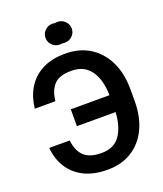

<svg xmlns="http://www.w3.org/2000/svg" viewBox="-167 -1043 986 1160"><g transform="rotate(-20 325.5 -462.5)"><path d="M35.2 -234.9H167Q173.8 -167.5 210.4 -132.6Q247.1 -97.7 322.8 -97.7Q403.8 -97.7 442.4 -153.6Q481 -209.5 485.8 -301.3H237.3V-409.7H486.3Q483.9 -512.7 441.7 -570.1Q399.4 -627.4 319.3 -627Q240.7 -627.4 207 -590.3Q173.3 -553.2 166.5 -487.3H34.2Q41.5 -558.6 74.7 -615Q107.9 -671.4 168.7 -704.3Q229.5 -737.3 319.3 -737.3Q410.6 -737.3 477.5 -695.3Q544.4 -653.3 581.1 -576.9Q617.7 -500.5 617.2 -396.5V-329.1Q617.7 -225.1 581.8 -149.2Q545.9 -73.2 479.7 -31.7Q413.6 9.8 322.8 9.8Q233.9 9.8 171.9 -21.7Q109.9 -53.2 75.4 -108.4Q41 -163.6 35.2 -234.9ZM341.3 -799.8Q333 -799.8 325.2 -801.3Q317.4 -799.8 309.6 -799.8Q281.2 -799.8 261.2 -819.3Q241.2 -838.9 241.2 -866.7Q241.2 -894.5 261.2 -914.1Q281.2 -933.6 309.6 -933.6Q317.4 -933.6 325.2 -931.6Q333 -933.6 341.3 -933.6Q369.6 -933.6 389.6 -914.1Q409.7 -894.5 409.7 -866.7Q409.7 -838.9 389.6 -819.3Q369.6 -799.8 341.3 -799.8Z"/></g></svg>

Font: Inter Display Semi Bold
Style: Regular
Weight: 600
Designer: Rasmus Andersson
Foundry: rsms
Version: Version 4.000;git-37864ae